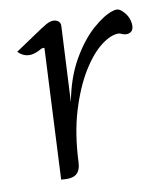

<svg xmlns="http://www.w3.org/2000/svg" viewBox="-63 -548 513 601"><g transform="rotate(-10 193.5 -247.5)"><path d="M18 -419Q35 -430 59 -446.5Q83 -463 104.5 -477Q126 -491 133 -493Q147 -498 158 -492.5Q169 -487 168 -474L156 -234Q170 -310 201.5 -365Q233 -420 270 -452.5Q307 -485 335 -493Q347 -497 354.5 -493.5Q362 -490 370 -481Q386 -463 387 -440Q388 -417 368 -414Q361 -413 354.5 -415.5Q348 -418 343 -420Q318 -422 286 -398Q254 -374 224 -325.5Q194 -277 172.5 -206.5Q151 -136 147 -45Q146 -19 132 -8Q118 3 84 -1L104 -416Q102 -417 98 -416.5Q94 -416 86 -411Q46 -390 18 -419Z"/></g></svg>

Font: Diphylleia
Style: Regular
Weight: 400
Designer: Minha Hyung
Foundry: JAMO
Version: Version 1.000; ttfautohint (v1.8.4.7-5d5b);gftools[0.9.28]